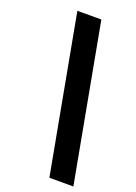

<svg xmlns="http://www.w3.org/2000/svg" viewBox="-150 -787 643 910"><g transform="rotate(20 171.5 -332.5)"><path d="M222 62 76 -727H197L343 62Z"/></g></svg>

Font: Expletus Sans
Style: Bold Italic
Weight: 700
Italic angle: -7°
Version: Version 7.500